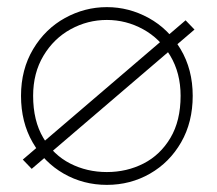

<svg xmlns="http://www.w3.org/2000/svg" viewBox="-20 -502 610 539"><path d="M73 -233Q73 -163 101.5 -115Q130 -67 177 -43Q224 -19 280 -19Q336 -19 383 -43Q430 -67 458.5 -115Q487 -163 487 -233Q487 -297 458 -345.5Q429 -394 381.5 -420Q334 -446 280 -446Q226 -446 178.5 -420Q131 -394 102 -345.5Q73 -297 73 -233ZM39 -233Q39 -307 73 -364Q107 -421 162.5 -451.5Q218 -482 280 -482Q342 -482 397.5 -451.5Q453 -421 487 -364Q521 -307 521 -233Q521 -159 488.5 -102.5Q456 -46 401 -14.5Q346 17 280 17Q214 17 159 -14.5Q104 -46 71.5 -102.5Q39 -159 39 -233ZM526 -419 69 -28 44 -54 501 -445Z"/></svg>

Font: Kreadon
Style: Regular
Weight: 400
Designer: kohakuno
Foundry: StudioGnu
Version: Version 1.000;Glyphs 3.1.2 (3151)